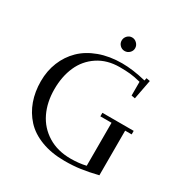

<svg xmlns="http://www.w3.org/2000/svg" viewBox="-199 -1049 1181 1222"><g transform="rotate(30 391.5 -438.0)"><path d="M58.1 -355Q58.1 -431.2 84.5 -496.1Q110.8 -561 159.9 -609.1Q209 -657.2 283.7 -684.6Q358.4 -711.9 450.2 -711.9Q529.3 -711.9 627 -688L630.9 -707L658.2 -702.1L630.9 -559.1L604 -564V-665Q557.6 -676.8 524.9 -679.9Q492.2 -683.1 449.2 -683.1Q356.9 -683.1 290 -638.9Q223.1 -594.7 190.7 -521.2Q158.2 -447.8 158.2 -354Q158.2 -258.3 194.1 -183.8Q230 -109.4 300.8 -65.7Q371.6 -22 467.8 -22Q528.8 -22 580.1 -34.2V-350.1H498V-376H728V-350.1H680.2V-22Q611.8 -5.4 558.6 2.2Q505.4 9.8 441.9 9.8Q345.7 9.8 271 -18.6Q196.3 -46.9 150.4 -97.2Q104.5 -147.5 81.3 -212.6Q58.1 -277.8 58.1 -355ZM374 -835.9Q374 -856.4 388.4 -871.3Q402.8 -886.2 422.9 -886.2Q442.9 -886.2 458 -871.1Q473.1 -856 473.1 -835.9Q473.1 -815.9 458.3 -801.5Q443.4 -787.1 422.9 -787.1Q402.8 -787.1 388.4 -801.5Q374 -815.9 374 -835.9Z"/></g></svg>

Font: Dehuti
Style: Bold
Weight: 700
Version: Version 1.2